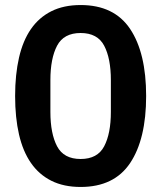

<svg xmlns="http://www.w3.org/2000/svg" viewBox="-20 -730 640 762"><path d="M300 12Q233 12 184 -12.5Q135 -37 103 -83Q71 -129 55.5 -196Q40 -263 40 -349Q40 -434 55.5 -501.5Q71 -569 103 -615Q135 -661 184 -685.5Q233 -710 300 -710Q433 -710 496.5 -615Q560 -520 560 -349Q560 -178 496.5 -83Q433 12 300 12ZM300 -99Q367 -99 393.5 -149.5Q420 -200 420 -286V-412Q420 -498 393.5 -548.5Q367 -599 300 -599Q233 -599 206.5 -548.5Q180 -498 180 -412V-286Q180 -200 206.5 -149.5Q233 -99 300 -99Z"/></svg>

Font: IBMPlexSans-SemiBold
Style: Regular
Weight: 600
Designer: Mike Abbink, Paul van der Laan, Pieter van Rosmalen
Foundry: Bold Monday
Version: Version 3.1